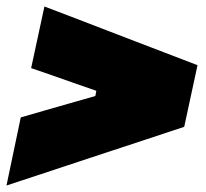

<svg xmlns="http://www.w3.org/2000/svg" viewBox="-26 -605 636 592"><path d="M-6 -33 38 -243Q75 -253.5 113.5 -264.8Q152 -276 191 -287L268 -309L271 -325L202 -349Q170 -360.5 136.2 -372.2Q102.5 -384 70 -395L111 -585Q162 -565.5 211.8 -546.5Q261.5 -527.5 304 -511L390 -478Q433 -461.5 482.5 -442.5Q532 -423.5 583 -404L542 -214Q483 -194.5 425.8 -175.5Q368.5 -156.5 318 -140L218 -107Q168 -90.5 110.8 -71.5Q53.5 -52.5 -6 -33Z"/></svg>

Font: Commissioner Black
Style: Italic
Weight: 900
Italic angle: -12°
Designer: Kostas Bartsokas
Foundry: Kostas Bartsokas
Version: Version 1.000; ttfautohint (v1.8.3)